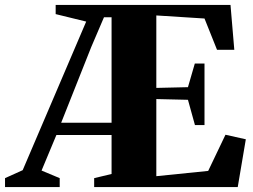

<svg xmlns="http://www.w3.org/2000/svg" viewBox="-80 -763 1032 783"><path d="M-59.5 0V-36.5L12.5 -69L271.5 -675L147 -705.5V-743H860L875.5 -560H805L754 -687.5L557.5 -700V-404.5L686.5 -407.5L714.5 -504H754V-253H715L686.5 -356L557.5 -359V-44.5L769 -66L839.5 -213.5L922.5 -195L889.5 0H304V-36.5L375 -53.5V-212.5H150L89.5 -67.5L163.5 -36.5V0ZM169.5 -262.5H375V-692.5H344L292 -571Z"/></svg>

Font: Merriweather 96pt Black
Style: Regular
Weight: 900
Version: Version 2.100